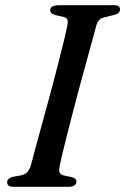

<svg xmlns="http://www.w3.org/2000/svg" viewBox="-20 -720 482 740"><path d="M210 -79Q206 -63.5 210 -54.8Q214 -46 227 -43.5L255.5 -37.5Q265.5 -35 270 -30.8Q274.5 -26.5 274.5 -19Q274.5 -10.5 266.5 -5.2Q258.5 0 245.5 0H32Q18 0 12.8 -4.8Q7.5 -9.5 7.5 -17.5Q7.5 -25.5 13.5 -30.8Q19.5 -36 29.5 -38.5L60 -44Q75 -47 84 -55.5Q93 -64 98.5 -81Q103.5 -100 112.5 -133.5Q121.5 -167 133.2 -210Q145 -253 158 -300.5Q171 -348 183.8 -396Q196.5 -444 207.5 -487.5Q218.5 -531 227 -565.8Q235.5 -600.5 239.5 -622Q243 -636.5 239.5 -644.5Q236 -652.5 222.5 -655.5L193 -662Q182.5 -665 178 -669.5Q173.5 -674 173.5 -681Q173.5 -690 182.2 -695Q191 -700 207.5 -700H418.5Q432.5 -700 437.5 -695.8Q442.5 -691.5 442.5 -684Q442.5 -675.5 436.5 -670.2Q430.5 -665 418.5 -662L386 -654Q371.5 -651 363.8 -644.2Q356 -637.5 351.5 -622.5Q345.5 -600.5 335.5 -563.8Q325.5 -527 313 -481.5Q300.5 -436 287 -386.2Q273.5 -336.5 261 -288Q248.5 -239.5 237.8 -197.5Q227 -155.5 219.8 -124.5Q212.5 -93.5 210 -79Z"/></svg>

Font: Fraunces
Style: Italic
Weight: 400
Italic angle: -16°
Version: Version 1.000;[b76b70a41]